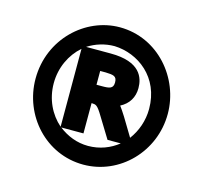

<svg xmlns="http://www.w3.org/2000/svg" viewBox="-81 -800 726 686"><g transform="rotate(15 282.5 -457.0)"><path d="M169 -313C130 -347 105 -398 105 -457C105 -515 130 -567 169 -601ZM392 -311C362 -287 324 -272 281 -272C240 -272 203 -287 172 -311H254V-423H256C270 -422 275 -423 297 -386L343 -311ZM527 -456C527 -588 424 -711 282 -711C155 -711 38 -603 38 -456C38 -320 143 -203 282 -203C416 -203 527 -316 527 -456ZM316 -516C316 -493 302 -491 274 -491H254V-542H274C302 -541 316 -540 316 -516ZM402 -518C402 -556 385 -612 274 -612H183C211 -630 245 -641 281 -641C369 -638 458 -573 458 -456C458 -412 443 -371 419 -339L378 -407C368 -423 361 -433 355 -441C386 -457 402 -484 402 -518Z"/></g></svg>

Font: Mint Spirit
Style: Bold
Weight: 700
Designer: HARENDAL Hirwen
Foundry: Arkandis Digital Foundry.
Version: Version 1.004;FFEdit